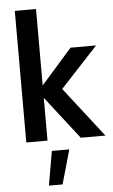

<svg xmlns="http://www.w3.org/2000/svg" viewBox="-63 -774 628 1064"><g transform="rotate(-5 250.5 -241.5)"><path d="M179 -732H61V0H179V-238L364 0H501L285 -278L493 -502H351L179 -307ZM295 59H198L165 249H241Z"/></g></svg>

Font: Geom Medium
Style: Bold
Weight: 500
Version: Version 1.102